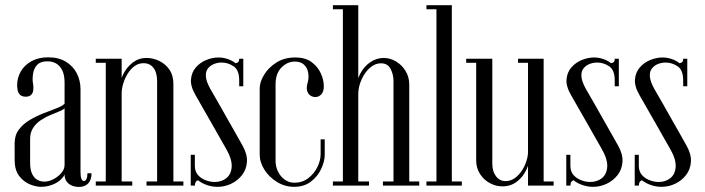

<svg xmlns="http://www.w3.org/2000/svg" viewBox="-20 -724 2752 749"><path d="M46.8 -391.1Q46.8 -380.9 49.2 -370.4Q51.8 -359.9 59.2 -353.3Q66.8 -346.8 80.8 -346.8Q92.1 -346.8 98.9 -351.9Q105.8 -357 108.2 -365.1Q110.6 -373.2 110.3 -383.6Q110 -394 107.8 -404.5Q106.2 -421.2 109.6 -439.9Q113 -458.5 125.7 -471.6Q138.4 -484.8 165.1 -484.8Q184.5 -484.8 199.4 -476.1Q214.2 -467.4 223.1 -449.1Q231.9 -430.9 231.9 -401.8V-43.9Q231.9 -27.5 239.6 -16.5Q247.2 -5.5 260.2 -0.1Q273.1 5.2 287.9 5.2Q311 5.2 324.1 -8.5Q337.1 -22.2 337.1 -48H321.1Q321.1 -33.9 317.4 -25.9Q313.8 -17.9 306.9 -17.9Q300.8 -17.9 297.4 -26.9Q294.1 -36 294.1 -53.1V-375.5Q294.1 -409.6 279.6 -437.9Q265.1 -466.1 237.1 -483.2Q209 -500.4 167.9 -500.4Q129.9 -500.4 102.6 -485.2Q75.2 -470 61 -445.1Q46.8 -420.2 46.8 -391.1ZM231.9 -319.5Q223.1 -310.1 200.6 -301.6Q178.1 -293 150.3 -282.2Q122.5 -271.5 96.6 -256.2Q70.6 -241 53.9 -218.9Q37.1 -196.9 37.1 -164.9V-100.8Q37.1 -61 54.4 -38.1Q71.8 -15.2 95.7 -5.2Q119.6 4.8 139.9 4.8Q163.2 4.8 185.6 -3.9Q208 -12.6 222.8 -29.1Q237.5 -45.6 237.5 -67.5L242 -65.2V-319.5ZM231.9 -301.5V-80.5Q231.9 -63.6 219.1 -48.9Q206.4 -34.2 188.1 -24.8Q169.9 -15.4 152.6 -15.4Q140 -15.4 127.2 -21.6Q114.5 -27.9 106 -44.2Q97.5 -60.5 97.5 -88.8V-182Q97.5 -207 109.2 -225.1Q121 -243.1 138.8 -254.9Q156.5 -266.8 175.6 -274.8Q194.8 -282.9 210.1 -289Q225.4 -295.1 231.9 -301.5Z M445.9 -43.8V-370.1Q445.9 -404 459.9 -432.9Q474 -461.8 497.7 -479.9Q521.4 -498 551.2 -498Q576.9 -498 600.9 -486.5Q625 -475 640.7 -452.6Q656.4 -430.2 656.4 -396.4V0H592.9V-407Q592.9 -441.2 578.6 -459.4Q564.4 -477.5 540 -477.5Q520 -477.5 504.2 -465.6Q488.4 -453.8 477.3 -435.3Q466.2 -416.9 460.4 -396.8Q454.6 -376.8 454.6 -360.6V-43.8ZM392.6 0V-495H454.6V0ZM454.6 0V-16H495.9V0ZM353.6 0V-16H392.6V0ZM353.6 -479V-495H392.6V-479ZM656.4 0V-16H695.4V0ZM551.6 0V-16H592.9V0Z M929.1 -403H913.1V-411.1Q913.1 -450.8 891.3 -465.4Q869.5 -480 845 -480Q828.5 -480 813.9 -474Q799.4 -468 790.4 -455.9Q781.5 -443.8 783.3 -424.3Q785.1 -404.9 800.4 -377.4Q817.2 -348.4 835.6 -316.2Q853.9 -284.1 871.4 -252.9Q889 -221.6 903.6 -196.2Q918.1 -170.8 926.8 -154.9Q945.2 -122 943.3 -92.8Q941.4 -63.6 924.8 -41.8Q908.1 -20 882.6 -7.6Q857 4.9 828.2 4.9Q804.6 4.9 780.7 -4.5Q756.8 -13.9 740.4 -32.2Q724.1 -50.5 724.1 -77.1V-92H740.1V-77.1Q740.1 -54.9 752.4 -41.1Q764.8 -27.4 782.6 -20.8Q800.5 -14.1 817.4 -14.1Q844.1 -14.1 862.9 -28.9Q881.8 -43.8 883.8 -73.3Q885.8 -102.9 861.2 -145.1Q851.1 -162.4 837.2 -187.2Q823.4 -212.1 806.8 -240.8Q790.2 -269.4 774.2 -297.7Q758.1 -326 743.9 -350.8Q722.8 -386.4 725 -413.9Q727.2 -441.5 743.8 -460.8Q760.4 -480 784.6 -489.9Q808.8 -499.8 832.5 -499.8Q855.8 -499.8 877.8 -490.1Q899.9 -480.5 914.5 -460.9Q929.1 -441.2 929.1 -410.8ZM913.1 -387.5V-446.6L892.5 -477Q901 -477 907.1 -480.1Q913.1 -483.2 913.1 -495H929.1V-387.5ZM740.1 -120V-47.1L758.5 -21.2Q748.5 -21.2 744.3 -15.1Q740.1 -9 740.1 0H724.1V-120Z M993.1 -379.2Q993.1 -404 1010.1 -432.1Q1027.1 -460.2 1058.1 -480Q1089.1 -499.8 1131.8 -499.8Q1171.4 -499.8 1195.8 -481.6Q1220.1 -463.4 1231.7 -437.5Q1243.2 -411.6 1243.2 -388Q1243.2 -366 1233.2 -355.7Q1223.1 -345.4 1210.4 -345.4Q1199.9 -345.4 1190.7 -351.4Q1181.5 -357.5 1178 -370.4Q1174.5 -383.2 1180.9 -404.1Q1185.4 -422.6 1182.1 -441.1Q1178.9 -459.5 1166.1 -471.6Q1153.2 -483.8 1130 -483.8Q1100.5 -483.8 1077.8 -460.4Q1055 -437 1055 -395.6V-96.2Q1055 -74 1064.6 -54.5Q1074.2 -35 1090.8 -23.1Q1107.2 -11.2 1128.5 -11.2Q1159.5 -11.2 1182.4 -28.8Q1205.4 -46.2 1218.1 -72.2Q1230.8 -98.2 1230.8 -123.1V-180.4H1246.8V-120.6Q1246.8 -94.2 1232.8 -64.7Q1218.8 -35.1 1192.4 -15.2Q1166.1 4.8 1127.2 4.8Q1091.4 4.8 1060.6 -14.1Q1029.9 -33 1011.5 -61.9Q993.1 -90.9 993.1 -122Z M1369.5 0V-368.2Q1369.5 -406.5 1384.9 -435.9Q1400.2 -465.2 1424.8 -481.6Q1449.2 -498 1476.8 -498Q1502.1 -498 1525 -484.2Q1547.9 -470.5 1562.2 -447Q1576.5 -423.5 1576.5 -394.5V0H1515V-408.9Q1515 -433 1503.8 -455.1Q1492.5 -477.1 1465.9 -477.1Q1442.4 -477.1 1422.2 -458.8Q1402.1 -440.4 1389.9 -412.6Q1377.6 -384.8 1377.6 -355.6V0ZM1317.6 0V-703.8H1377.6V0ZM1377.6 0V-16H1419.5V0ZM1278.6 0V-16H1317.6V0ZM1278.6 -687.8V-703.8H1317.6V-687.8ZM1576.5 0V-16H1615.5V0ZM1473.8 0V-16H1515V0Z M1682.6 0V-703.8H1742.6V0ZM1742.6 0V-16H1781.6V0ZM1643.6 0V-16H1682.6V0ZM1643.6 -687.8V-703.8H1682.6V-687.8Z M2047.9 -451.2V-124.9Q2047.9 -92 2033.9 -62.6Q2020 -33.2 1996 -15.1Q1972 3 1939.6 3Q1914 3 1890.6 -9.8Q1867.1 -22.5 1852.4 -45.5Q1837.6 -68.5 1837.6 -98.6V-495H1900.5V-85.5Q1900.5 -55.6 1914.8 -36.6Q1929 -17.5 1952.2 -17.5Q1971.8 -17.5 1988.1 -29.1Q2004.5 -40.8 2016 -58.6Q2027.5 -76.5 2033.6 -95.8Q2039.8 -115 2039.8 -130.6V-451.2ZM2100.8 -495V0H2039.8V-495ZM2039.8 -495V-479H2000.8V-495ZM2139.8 -16V0H2100.8V-16ZM1837.6 -495V-479H1798.6V-495Z M2394.1 -403H2378.1V-411.1Q2378.1 -450.8 2356.3 -465.4Q2334.5 -480 2310 -480Q2293.5 -480 2278.9 -474Q2264.4 -468 2255.4 -455.9Q2246.5 -443.8 2248.3 -424.3Q2250.1 -404.9 2265.4 -377.4Q2282.2 -348.4 2300.6 -316.2Q2318.9 -284.1 2336.4 -252.9Q2354 -221.6 2368.6 -196.2Q2383.1 -170.8 2391.8 -154.9Q2410.2 -122 2408.3 -92.8Q2406.4 -63.6 2389.8 -41.8Q2373.1 -20 2347.6 -7.6Q2322 4.9 2293.2 4.9Q2269.6 4.9 2245.7 -4.5Q2221.8 -13.9 2205.4 -32.2Q2189.1 -50.5 2189.1 -77.1V-92H2205.1V-77.1Q2205.1 -54.9 2217.4 -41.1Q2229.8 -27.4 2247.6 -20.8Q2265.5 -14.1 2282.4 -14.1Q2309.1 -14.1 2327.9 -28.9Q2346.8 -43.8 2348.8 -73.3Q2350.8 -102.9 2326.2 -145.1Q2316.1 -162.4 2302.2 -187.2Q2288.4 -212.1 2271.8 -240.8Q2255.2 -269.4 2239.2 -297.7Q2223.1 -326 2208.9 -350.8Q2187.8 -386.4 2190 -413.9Q2192.2 -441.5 2208.8 -460.8Q2225.4 -480 2249.6 -489.9Q2273.8 -499.8 2297.5 -499.8Q2320.8 -499.8 2342.8 -490.1Q2364.9 -480.5 2379.5 -460.9Q2394.1 -441.2 2394.1 -410.8ZM2378.1 -387.5V-446.6L2357.5 -477Q2366 -477 2372.1 -480.1Q2378.1 -483.2 2378.1 -495H2394.1V-387.5ZM2205.1 -120V-47.1L2223.5 -21.2Q2213.5 -21.2 2209.3 -15.1Q2205.1 -9 2205.1 0H2189.1V-120Z M2661.1 -403H2645.1V-411.1Q2645.1 -450.8 2623.3 -465.4Q2601.5 -480 2577 -480Q2560.5 -480 2545.9 -474Q2531.4 -468 2522.4 -455.9Q2513.5 -443.8 2515.3 -424.3Q2517.1 -404.9 2532.4 -377.4Q2549.2 -348.4 2567.6 -316.2Q2585.9 -284.1 2603.4 -252.9Q2621 -221.6 2635.6 -196.2Q2650.1 -170.8 2658.8 -154.9Q2677.2 -122 2675.3 -92.8Q2673.4 -63.6 2656.8 -41.8Q2640.1 -20 2614.6 -7.6Q2589 4.9 2560.2 4.9Q2536.6 4.9 2512.7 -4.5Q2488.8 -13.9 2472.4 -32.2Q2456.1 -50.5 2456.1 -77.1V-92H2472.1V-77.1Q2472.1 -54.9 2484.4 -41.1Q2496.8 -27.4 2514.6 -20.8Q2532.5 -14.1 2549.4 -14.1Q2576.1 -14.1 2594.9 -28.9Q2613.8 -43.8 2615.8 -73.3Q2617.8 -102.9 2593.2 -145.1Q2583.1 -162.4 2569.2 -187.2Q2555.4 -212.1 2538.8 -240.8Q2522.2 -269.4 2506.2 -297.7Q2490.1 -326 2475.9 -350.8Q2454.8 -386.4 2457 -413.9Q2459.2 -441.5 2475.8 -460.8Q2492.4 -480 2516.6 -489.9Q2540.8 -499.8 2564.5 -499.8Q2587.8 -499.8 2609.8 -490.1Q2631.9 -480.5 2646.5 -460.9Q2661.1 -441.2 2661.1 -410.8ZM2645.1 -387.5V-446.6L2624.5 -477Q2633 -477 2639.1 -480.1Q2645.1 -483.2 2645.1 -495H2661.1V-387.5ZM2472.1 -120V-47.1L2490.5 -21.2Q2480.5 -21.2 2476.3 -15.1Q2472.1 -9 2472.1 0H2456.1V-120Z"/></svg>

Font: Emberly Black
Style: Regular
Weight: 900
Designer: Rajesh Rajput
Foundry: Rajesh Rajput
Version: Version 1.000